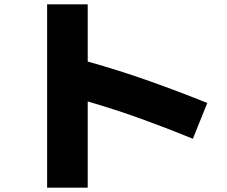

<svg xmlns="http://www.w3.org/2000/svg" viewBox="-20 -800 1040 880"><path d="M382 60H196V-780H382V-518Q528 -477 664.5 -428.5Q801 -380 930 -328L864 -164Q747 -212 628 -255Q509 -298 382 -335Z"/></svg>

Font: Murecho Black
Style: Regular
Weight: 900
Designer: Neil Summerour
Foundry: Positype
Version: Version 1.010; ttfautohint (v1.8.3)